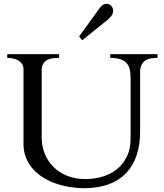

<svg xmlns="http://www.w3.org/2000/svg" viewBox="-20 -972 856 1005"><path d="M21.5 -668.9Q17.6 -668.9 17.6 -672.9V-684.6Q17.6 -688.5 21 -688.5H285.6Q288.1 -688.5 288.8 -687Q289.6 -685.5 289.6 -684.6V-672.9Q289.6 -671.9 288.8 -670.4Q288.1 -668.9 285.6 -668.9Q271 -668.9 255.6 -667Q240.2 -665 227.3 -658.2Q214.4 -651.4 206.3 -638.4Q198.2 -625.5 198.2 -603.5V-253.9Q198.2 -205.1 215.3 -164.8Q232.4 -124.5 262.7 -95.5Q293 -66.4 334.7 -50.5Q376.5 -34.7 426.3 -34.7Q476.1 -34.7 519.5 -48.3Q563 -62 595 -88.9Q627 -115.7 645.3 -155Q663.6 -194.3 663.6 -245.6V-556.2Q663.6 -572.8 662.4 -590.3Q661.1 -607.9 654.3 -623.5Q647.5 -639.2 632.8 -650.6Q618.2 -662.1 591.3 -666.5Q579.1 -668.5 571 -668.7Q563 -668.9 560.5 -668.9Q556.6 -668.9 556.6 -672.9V-684.6Q556.6 -688.5 560.5 -688.5H800.8Q803.2 -688.5 804 -687Q804.7 -685.5 804.7 -684.6V-672.9Q804.7 -671.9 803.7 -670.4Q802.7 -668.9 800.8 -668.9Q783.2 -668.9 769.8 -666.3Q756.3 -663.6 749.5 -660.6Q741.2 -657.2 734.4 -650.6Q727.5 -644 722.9 -636Q718.3 -627.9 715.8 -619.4Q713.4 -610.8 713.4 -603.5V-283.7Q713.4 -214.8 695.3 -159.9Q677.2 -105 640.9 -66.7Q604.5 -28.3 549.3 -7.6Q494.1 13.2 420.4 13.2Q385.3 13.2 347.9 7.3Q310.5 1.5 275.1 -10.5Q239.7 -22.5 208.5 -41.3Q177.2 -60.1 153.8 -85.9Q130.4 -111.8 116.7 -145Q103 -178.2 103 -219.7V-610.4Q103 -624.5 96.4 -635.5Q89.8 -646.5 78.6 -653.8Q67.4 -661.1 52.7 -665Q38.1 -668.9 21.5 -668.9ZM396.5 -778.3Q394.5 -780.3 394.5 -781.2Q394.5 -782.2 396.5 -784.2L500.5 -928.2Q509.8 -940.9 519 -946.5Q528.3 -952.1 537.1 -952.1Q552.2 -952.1 562.3 -941.2Q572.3 -930.2 572.3 -916Q572.3 -900.9 563.7 -889.6Q555.2 -878.4 545.4 -870.1L414.1 -764.2Q411.6 -762.7 410.6 -762.7Q408.7 -762.7 408.4 -762.9Q408.2 -763.2 407.2 -764.2Z"/></svg>

Font: Kurinto Book Core
Style: Regular
Weight: 400
Designer: Kurinto was developed by Clint Goss from a range of fonts that are compatible with the SIL Open Font License Version 1.1
Foundry: Clinton F. Goss
Version: Version 2.196; July 25, 2020